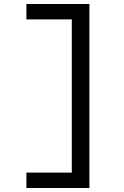

<svg xmlns="http://www.w3.org/2000/svg" viewBox="-20 -730 620 960"><path d="M112 210V133H339V-633H112V-710H427V210Z"/></svg>

Font: Sometype Mono SemiBold
Style: Regular
Weight: 600
Designer: Ryoichi Tsunekawa
Foundry: Dharma Type
Version: Version 1.001